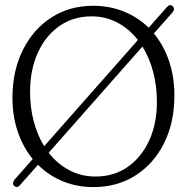

<svg xmlns="http://www.w3.org/2000/svg" viewBox="-20 -732 744 763"><path d="M36 6Q30.5 1 32 -6Q33.5 -13 39 -19.5L110 -100Q72 -146 50.8 -208Q29.5 -270 29.5 -343Q29.5 -450.5 70.8 -533.2Q112 -616 184.2 -662.5Q256.5 -709 350 -709Q416.5 -709 472.5 -686Q528.5 -663 571 -622L643 -703.5Q655.5 -717.5 666.5 -707Q677 -696.5 665 -682L591.5 -599Q630.5 -552 651.8 -489.5Q673 -427 673 -353Q673 -245 632 -163Q591 -81 518.5 -34.8Q446 11.5 351.5 11.5Q285.5 11.5 229.2 -11.8Q173 -35 131 -77L60 3Q47.5 18 36 6ZM99.5 -366.5Q99.5 -305 114 -250Q128.5 -195 155.5 -151L528 -573Q494 -617 447 -642Q400 -667 343.5 -667Q271.5 -667 216.5 -628.8Q161.5 -590.5 130.5 -522.8Q99.5 -455 99.5 -366.5ZM603.5 -327.5Q603.5 -390.5 588.5 -446.8Q573.5 -503 546 -547L173.5 -125Q207.5 -81 255 -55.8Q302.5 -30.5 360 -30.5Q432 -30.5 486.8 -68.2Q541.5 -106 572.5 -172.8Q603.5 -239.5 603.5 -327.5Z"/></svg>

Font: Fraunces 144pt S100 Light
Style: Regular
Weight: 300
Version: Version 1.000; ttfautohint (v1.8.3)